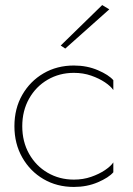

<svg xmlns="http://www.w3.org/2000/svg" viewBox="-20 -729 525 759"><path d="M68 -230Q68 -291 95 -339Q122 -387 168.5 -414Q215 -441 272 -441Q309 -441 340.5 -430Q372 -419 395 -403.5Q418 -388 428 -373V-412Q410 -433 367 -451.5Q324 -470 272 -470Q205 -470 152 -439Q99 -408 68 -354Q37 -300 37 -230Q37 -161 68 -106.5Q99 -52 152 -21Q205 10 272 10Q324 10 367 -8.5Q410 -27 428 -48V-87Q418 -72 395 -56.5Q372 -41 340.5 -30Q309 -19 272 -19Q215 -19 168.5 -46Q122 -73 95 -121Q68 -169 68 -230ZM412 -692 384 -709 220 -549 238 -537Z"/></svg>

Font: Jost ExtraLight
Style: Regular
Weight: 250
Version: Version 3.710